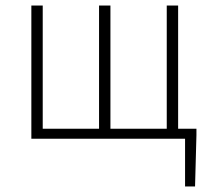

<svg xmlns="http://www.w3.org/2000/svg" viewBox="-20 -500 752 692"><path d="M93 0H647V172H683L688 -13V-36H622V-480H581V-36H378V-480H337V-36H134V-480H93Z"/></svg>

Font: Source Sans Pro Light
Style: Regular
Weight: 300
Designer: Paul D. Hunt
Foundry: Adobe Systems Incorporated
Version: Version 3.006;hotconv 1.0.111;makeotfexe 2.5.65597